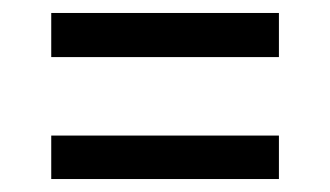

<svg xmlns="http://www.w3.org/2000/svg" viewBox="-20 -405 509 296"><path d="M59 -317V-385H410V-317ZM59 -129V-196H410V-129Z"/></svg>

Font: Archivo ExtraCondensed
Style: Regular
Weight: 400
Width: 2
Designer: Hector Gatti
Foundry: Omnibus-Type
Version: Version 2.001